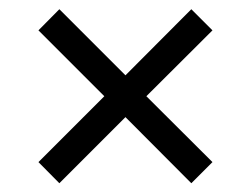

<svg xmlns="http://www.w3.org/2000/svg" viewBox="-20 -594 558 427"><path d="M112 -186.5 65.5 -233.5 212 -380 65.5 -526.5 112 -573.5 259 -426.5 405.5 -573.5 452.5 -526.5 305.5 -380 452.5 -233.5 405.5 -186.5 259 -333.5Z"/></svg>

Font: Encode Sans Expanded
Style: Regular
Weight: 400
Width: 7
Designer: Multiple Designers
Foundry: Impallari Type
Version: Version 2.000